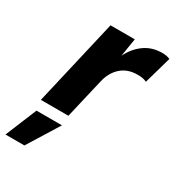

<svg xmlns="http://www.w3.org/2000/svg" viewBox="-243 -618 883 966"><g transform="rotate(30 199.0 -135.0)"><path d="M4 0 120 -500H261L244 -395Q270 -448 313.5 -479Q357 -510 415 -510Q431 -510 442.5 -507.5Q454 -505 461 -501L416 -343Q406 -348 394 -350.5Q382 -353 363 -353Q305 -353 268 -320Q231 -287 218 -231L164 0ZM160 58 47 240H-63L12 58Z"/></g></svg>

Font: Prodigy Sans
Style: Bold Italic
Weight: 700
Italic angle: -13°
Designer: Wei Huang
Foundry: Wei Huang
Version: Version 1.003; ttfautohint (v1.8.3)